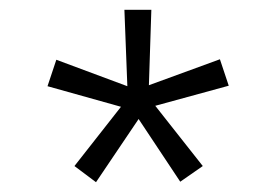

<svg xmlns="http://www.w3.org/2000/svg" viewBox="-20 -720 562 392"><path d="M176 -348 132 -381 227 -502 77 -544 95 -598 240 -544 234 -700H289L284 -546L429 -599L447 -545L297 -504L394 -381L348 -349L263 -477Z"/></svg>

Font: Geologica Thin Roman Thin
Style: Regular
Weight: 250
Version: Version 1.010;gftools[0.9.28]